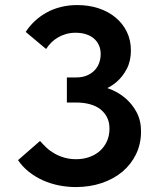

<svg xmlns="http://www.w3.org/2000/svg" viewBox="-20 -730 624 758"><path d="M279 8.5Q334.8 8.5 382 -7.5Q429.3 -23.5 463.5 -52.4Q497.8 -81.3 517.3 -121.6Q536.8 -162 536.8 -211.8Q536.8 -254.5 518.9 -287.8Q501 -321 472.1 -344.8Q443.2 -368.5 405.7 -381.6Q368.2 -394.8 328.2 -395.5V-363.5Q356 -363.7 385.6 -374.5Q415.3 -385.2 439.8 -406.1Q464.3 -427 480.5 -458.1Q496.8 -489.2 496.8 -530.7Q496.8 -571.8 480.6 -604.6Q464.5 -637.5 436.1 -661Q407.8 -684.5 369.1 -697.3Q330.5 -710 284.7 -710Q251 -710 220.6 -702.5Q190.2 -695 164.4 -680.7Q138.5 -666.5 117.5 -646.9Q96.5 -627.2 81.5 -604L162 -536.5Q170.8 -550.2 182.5 -562Q194.3 -573.7 209.1 -582.4Q224 -591 241.3 -595.9Q258.5 -600.7 278.2 -600.7Q301.5 -600.7 319.9 -594.7Q338.2 -588.7 351 -577.7Q363.7 -566.7 370.6 -551.2Q377.5 -535.7 377.5 -516.7Q377.5 -498.2 371.4 -481.3Q365.2 -464.3 352.7 -451.6Q340.2 -439 322.2 -431.6Q304.2 -424.3 281.2 -424.3H244V-325.2H281.2Q310.5 -325.2 334.7 -318.6Q359 -312 376 -298.9Q393 -285.7 402.6 -266.7Q412.2 -247.8 412.2 -222.3Q412.2 -194.3 402 -171.9Q391.7 -149.5 374.2 -134Q356.7 -118.5 332.6 -110Q308.5 -101.5 281.2 -101.5Q255 -101.5 233.8 -107.8Q212.5 -114 194.8 -124.1Q177 -134.3 163.3 -147.3Q149.5 -160.3 138 -173.5L51.2 -97.8Q68.7 -71.8 93.9 -51.8Q119 -31.8 149 -18.3Q179 -4.8 212.5 1.9Q246 8.5 279 8.5Z"/></svg>

Font: Tilda Sans VF
Style: Regular
Weight: 400
Designer: ParaType Ltd
Foundry: ParaType Ltd
Version: Version 1.010